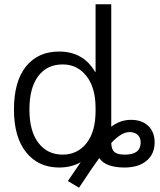

<svg xmlns="http://www.w3.org/2000/svg" viewBox="-20 -770 745 894"><path d="M255 -530Q368 -530 423 -435H425V-750H498V-180Q540 -212 590 -212Q641 -212 670.5 -183.5Q700 -155 700 -107Q700 -53 662.5 -21.5Q625 10 560 10Q472 10 442 -34Q412 7 348 104L296 73Q320 37 356 -15Q313 10 255 10Q159 10 102 -60.5Q45 -131 45 -260Q45 -391 101 -460.5Q157 -530 255 -530ZM272 -50Q340 -50 382.5 -103Q425 -156 425 -253V-267Q425 -362 382.5 -416Q340 -470 272 -470Q199 -470 158 -415.5Q117 -361 117 -260Q117 -159 159 -104.5Q201 -50 272 -50ZM498 -104Q499 -74 513 -62Q527 -50 562 -50Q635 -50 635 -107Q635 -129 621 -142Q607 -155 583 -155Q545 -155 498 -104Z"/></svg>

Font: Mplus 1p
Style: Regular
Weight: 400
Version: Version 1.061